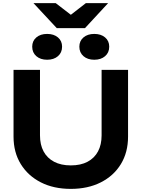

<svg xmlns="http://www.w3.org/2000/svg" viewBox="-20 -1199 910 1234"><path d="M237 -329Q237 -269 260 -226Q283 -183 327.5 -159.5Q372 -136 435 -136Q499 -136 543 -159.5Q587 -183 610 -226Q633 -269 633 -329V-750H803V-321Q803 -220 757 -144.5Q711 -69 628 -27Q545 15 435 15Q325 15 242.5 -27Q160 -69 113.5 -144.5Q67 -220 67 -321V-750H237ZM283 -815Q240 -815 213.5 -838Q187 -861 187 -899Q187 -936 213.5 -958.5Q240 -981 283 -981Q326 -981 352.5 -958.5Q379 -936 379 -899Q379 -861 352.5 -838Q326 -815 283 -815ZM586 -815Q543 -815 516.5 -838Q490 -861 490 -899Q490 -936 516.5 -958.5Q543 -981 586 -981Q629 -981 655.5 -958.5Q682 -936 682 -899Q682 -861 655.5 -838Q629 -815 586 -815ZM526 -1018H345L195 -1179H338L473 -1075H398L532 -1179H675Z"/></svg>

Font: Unbounded Medium
Style: Regular
Weight: 500
Designer: Luke Prowse, Jean-Baptiste Morizot, Fátima Lázaro, Florian Runge
Foundry: NaN
Version: Version 1.700